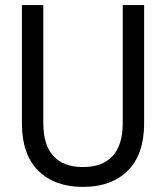

<svg xmlns="http://www.w3.org/2000/svg" viewBox="-20 -720 652 754"><path d="M150 -700V-236Q150 -151 189.5 -107.5Q229 -64 306 -64Q383 -64 422.5 -107.5Q462 -151 462 -236V-700H546V-236Q546 -114 482 -50Q418 14 306 14Q194 14 130 -50Q66 -114 66 -236V-700Z"/></svg>

Font: Space Mono
Style: Regular
Weight: 400
Monospace: yes
Designer: Colophon Foundry / Benjamin Critton
Foundry: Colophon Foundry
Version: Version 1.000;PS 1.003;hotconv 1.0.81;makeotf.lib2.5.63406